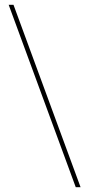

<svg xmlns="http://www.w3.org/2000/svg" viewBox="-20 -757 365 796"><path d="M314 19H294L16 -737H36Z"/></svg>

Font: Josefin Sans Thin
Style: Regular
Weight: 250
Designer: Santiago Orozco
Foundry: Typemade
Version: Version 2.000